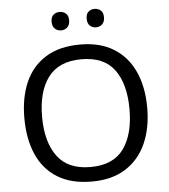

<svg xmlns="http://www.w3.org/2000/svg" viewBox="-60 -962 901 1026"><g transform="rotate(-5 390.5 -449.0)"><path d="M720 -358Q720 -247 682.5 -164.5Q645 -82 572 -36Q499 10 391 10Q280 10 206.5 -36Q133 -82 97 -165Q61 -248 61 -359Q61 -469 97 -551Q133 -633 206.5 -679Q280 -725 392 -725Q499 -725 572 -679.5Q645 -634 682.5 -551.5Q720 -469 720 -358ZM156 -358Q156 -223 213 -145.5Q270 -68 391 -68Q513 -68 569 -145.5Q625 -223 625 -358Q625 -493 569 -569.5Q513 -646 392 -646Q271 -646 213.5 -569.5Q156 -493 156 -358ZM251 -859Q251 -885 265 -896.5Q279 -908 298 -908Q317 -908 331 -896.5Q345 -885 345 -859Q345 -834 331 -821.5Q317 -809 298 -809Q279 -809 265 -821.5Q251 -834 251 -859ZM439 -859Q439 -885 452.5 -896.5Q466 -908 485 -908Q504 -908 518 -896.5Q532 -885 532 -859Q532 -834 518 -821.5Q504 -809 485 -809Q466 -809 452.5 -821.5Q439 -834 439 -859Z"/></g></svg>

Font: Noto Sans Lisu
Style: Regular
Weight: 400
Designer: Monotype Design Team. David Williams.
Foundry: Monotype Imaging Inc.
Version: Version 2.102